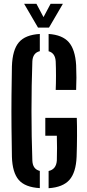

<svg xmlns="http://www.w3.org/2000/svg" viewBox="-20 -987 461 1015"><path d="M190.5 7.5Q112.5 3 79 -36Q45.5 -75 43 -158Q41.5 -231.5 40.8 -315Q40 -398.5 40.8 -481.5Q41.5 -564.5 43 -637Q46 -723.5 79.8 -763.2Q113.5 -803 190.5 -807.5V-716.5Q153 -707.5 151 -662Q146.5 -537 146.5 -400.5Q146.5 -264 151 -139Q152.5 -92.5 190.5 -83.5ZM274.5 -511.5Q276 -545.5 276 -586.8Q276 -628 274.5 -662Q272 -706.5 237 -716V-807.5Q310 -802.5 343.8 -763.8Q377.5 -725 382.5 -643Q385.5 -577 382.5 -511.5ZM237 8V-83Q277.5 -92 280.5 -139Q281.5 -168 281.5 -204.2Q281.5 -240.5 280.5 -269.5H219.5V-364H386Q387.5 -322 387.2 -268.8Q387 -215.5 385 -158Q381.5 -75 347 -36Q312.5 3 237 8ZM181 -841 107.5 -967H172.5L210 -896.5L247.5 -967H312.5L239 -841Z"/></svg>

Font: Big Shoulders Stencil Display
Style: Bold
Weight: 700
Designer: Patric King
Foundry: XO Type Co
Version: Version 1.000